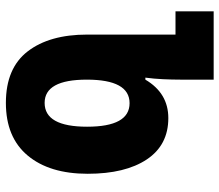

<svg xmlns="http://www.w3.org/2000/svg" viewBox="-68 -686 764 669"><g transform="rotate(90 314.5 -352.0)"><path d="M339 10Q459 10 522.5 -66Q586 -142 586 -275Q586 -406 536 -481Q486 -556 392 -556Q305 -556 258 -476H251Q255 -506 256.5 -537.5Q258 -569 258 -599V-714H20V-581H101V-273Q101 -142 159.5 -66Q218 10 339 10ZM339 -125Q258 -125 258 -272Q258 -421 340 -421Q422 -421 422 -273Q422 -125 339 -125Z"/></g></svg>

Font: Noto Sans Georgian Condensed Extra
Style: Regular
Weight: 800
Width: 3
Designer: Monotype Design Team
Foundry: Monotype Imaging Inc.
Version: Version 1.901